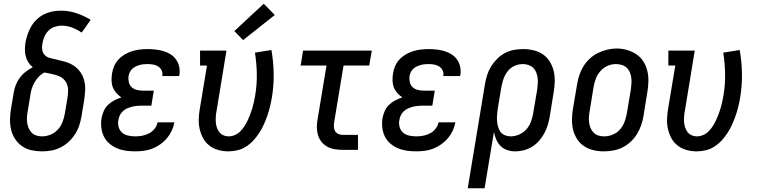

<svg xmlns="http://www.w3.org/2000/svg" viewBox="-20 -800 4040 1025"><path d="M205 8Q176 8 148 2Q120 -4 98 -19.5Q76 -35 61 -57.5Q46 -80 39.5 -107Q33 -134 33.5 -163Q34 -192 39 -221L53 -304Q56 -325 64 -345.5Q72 -366 85.5 -384.5Q99 -403 117 -417Q135 -431 155 -441Q141 -452 131.5 -467Q122 -482 117.5 -499.5Q113 -517 113 -535.5Q113 -554 116 -573Q120 -595 127.5 -617Q135 -639 147 -659.5Q159 -680 176.5 -696.5Q194 -713 215 -723.5Q236 -734 258.5 -738.5Q281 -743 304 -743Q348 -743 388.5 -729.5Q429 -716 464 -694L416 -626Q393 -642 366 -652.5Q339 -663 309 -663Q290 -663 271 -656.5Q252 -650 238 -635.5Q224 -621 216.5 -603Q209 -585 206 -566Q203 -550 205.5 -534Q208 -518 218 -507Q228 -496 243 -491.5Q258 -487 274 -484Q300 -478 325.5 -471Q351 -464 372 -450.5Q393 -437 408 -416.5Q423 -396 429.5 -370.5Q436 -345 434.5 -317.5Q433 -290 429 -263L415 -179Q411 -155 403 -130.5Q395 -106 380.5 -83.5Q366 -61 346.5 -43Q327 -25 303.5 -13Q280 -1 254.5 3.5Q229 8 205 8ZM205 -72Q227 -72 249.5 -81Q272 -90 288.5 -108Q305 -126 313.5 -148Q322 -170 326 -193L340 -276Q343 -295 343.5 -314Q344 -333 338 -349.5Q332 -366 319 -378Q306 -390 289 -396Q272 -402 254 -405.5Q236 -409 218 -413Q218 -413 218 -413Q218 -413 218 -413Q201 -405 187.5 -391Q174 -377 164.5 -360.5Q155 -344 149.5 -326.5Q144 -309 142 -291L128 -207Q125 -192 124 -176Q123 -160 125 -145Q127 -130 133 -116Q139 -102 149.5 -91.5Q160 -81 174.5 -76.5Q189 -72 205 -72Z M703 8Q677 8 652 4.5Q627 1 604.5 -8.5Q582 -18 563.5 -34Q545 -50 534.5 -71.5Q524 -93 521 -118.5Q518 -144 522 -169Q526 -189 534 -207.5Q542 -226 557 -240.5Q572 -255 590.5 -264.5Q609 -274 628 -280Q613 -290 601 -303.5Q589 -317 582.5 -333.5Q576 -350 575.5 -369Q575 -388 578 -407Q581 -428 589.5 -447.5Q598 -467 613 -483Q628 -499 647 -510Q666 -521 686 -527Q706 -533 726.5 -535.5Q747 -538 768 -538Q790 -538 811.5 -535.5Q833 -533 853 -527Q873 -521 890.5 -510Q908 -499 920 -482Q932 -465 936.5 -444Q941 -423 938 -402Q937 -400 937 -398Q937 -396 936 -394H846Q846 -394 846.5 -395Q847 -396 847 -397Q849 -412 842.5 -425Q836 -438 824 -445.5Q812 -453 797.5 -455.5Q783 -458 768 -458Q757 -458 746.5 -457Q736 -456 725.5 -453Q715 -450 704.5 -445Q694 -440 686 -432.5Q678 -425 673 -414.5Q668 -404 666 -394Q664 -377 668 -360.5Q672 -344 684 -333.5Q696 -323 712.5 -319.5Q729 -316 746 -316H801L788 -236H733Q720 -236 707.5 -234.5Q695 -233 682 -229.5Q669 -226 657 -220.5Q645 -215 635 -205.5Q625 -196 619.5 -184Q614 -172 612 -159Q608 -140 613.5 -121.5Q619 -103 632.5 -91.5Q646 -80 665 -76Q684 -72 703 -72Q721 -72 739.5 -75.5Q758 -79 775.5 -88Q793 -97 805.5 -113Q818 -129 821 -147H911Q907 -124 897 -102.5Q887 -81 871.5 -62.5Q856 -44 835.5 -29.5Q815 -15 793 -6.5Q771 2 748 5Q725 8 703 8Z M1198 8Q1171 8 1144.5 0.5Q1118 -7 1097.5 -23Q1077 -39 1064.5 -62Q1052 -85 1046 -111Q1040 -137 1041 -165Q1042 -193 1047 -221L1085 -450H1048V-530H1189L1136 -207Q1133 -193 1132 -177.5Q1131 -162 1132 -148Q1133 -134 1137.5 -120Q1142 -106 1150.5 -95Q1159 -84 1172 -78Q1185 -72 1200 -72Q1217 -72 1233.5 -79Q1250 -86 1263 -99Q1276 -112 1285.5 -127Q1295 -142 1302.5 -158Q1310 -174 1316 -190Q1322 -206 1327 -222.5Q1332 -239 1335.5 -255.5Q1339 -272 1342 -289Q1352 -348 1351 -405Q1350 -462 1341 -519L1429 -533Q1440 -470 1441 -406Q1442 -342 1431 -277Q1427 -253 1421 -229Q1415 -205 1407 -182Q1399 -159 1388.5 -135.5Q1378 -112 1364 -90.5Q1350 -69 1332.5 -50Q1315 -31 1293 -17Q1271 -3 1246.5 2.5Q1222 8 1198 8ZM1278 -586 1231 -634 1388 -780 1447 -720Z M1810 0Q1788 0 1767 -3.5Q1746 -7 1728 -16.5Q1710 -26 1697 -42Q1684 -58 1678 -77.5Q1672 -97 1671.5 -118.5Q1671 -140 1675 -161L1723 -450H1585L1598 -530H1965L1951 -450H1814L1764 -148Q1762 -136 1762.5 -123Q1763 -110 1769 -100Q1775 -90 1786 -85Q1797 -80 1810 -80H1891V0Z M2203 8Q2177 8 2152 4.5Q2127 1 2104.5 -8.5Q2082 -18 2063.5 -34Q2045 -50 2034.5 -71.5Q2024 -93 2021 -118.5Q2018 -144 2022 -169Q2026 -189 2034 -207.5Q2042 -226 2057 -240.5Q2072 -255 2090.5 -264.5Q2109 -274 2128 -280Q2113 -290 2101 -303.5Q2089 -317 2082.5 -333.5Q2076 -350 2075.5 -369Q2075 -388 2078 -407Q2081 -428 2089.5 -447.5Q2098 -467 2113 -483Q2128 -499 2147 -510Q2166 -521 2186 -527Q2206 -533 2226.5 -535.5Q2247 -538 2268 -538Q2290 -538 2311.5 -535.5Q2333 -533 2353 -527Q2373 -521 2390.5 -510Q2408 -499 2420 -482Q2432 -465 2436.5 -444Q2441 -423 2438 -402Q2437 -400 2437 -398Q2437 -396 2436 -394H2346Q2346 -394 2346.5 -395Q2347 -396 2347 -397Q2349 -412 2342.5 -425Q2336 -438 2324 -445.5Q2312 -453 2297.5 -455.5Q2283 -458 2268 -458Q2257 -458 2246.5 -457Q2236 -456 2225.5 -453Q2215 -450 2204.5 -445Q2194 -440 2186 -432.5Q2178 -425 2173 -414.5Q2168 -404 2166 -394Q2164 -377 2168 -360.5Q2172 -344 2184 -333.5Q2196 -323 2212.5 -319.5Q2229 -316 2246 -316H2301L2288 -236H2233Q2220 -236 2207.5 -234.5Q2195 -233 2182 -229.5Q2169 -226 2157 -220.5Q2145 -215 2135 -205.5Q2125 -196 2119.5 -184Q2114 -172 2112 -159Q2108 -140 2113.5 -121.5Q2119 -103 2132.5 -91.5Q2146 -80 2165 -76Q2184 -72 2203 -72Q2221 -72 2239.5 -75.5Q2258 -79 2275.5 -88Q2293 -97 2305.5 -113Q2318 -129 2321 -147H2411Q2407 -124 2397 -102.5Q2387 -81 2371.5 -62.5Q2356 -44 2335.5 -29.5Q2315 -15 2293 -6.5Q2271 2 2248 5Q2225 8 2203 8Z M2477 205 2569 -351Q2573 -375 2580.5 -399Q2588 -423 2601.5 -445Q2615 -467 2634 -486Q2653 -505 2676 -517Q2699 -529 2723.5 -533.5Q2748 -538 2773 -538Q2801 -538 2828.5 -531.5Q2856 -525 2878 -510Q2900 -495 2914.5 -472Q2929 -449 2935.5 -422.5Q2942 -396 2941.5 -367Q2941 -338 2936 -309L2915 -179Q2911 -156 2904.5 -133.5Q2898 -111 2886.5 -89.5Q2875 -68 2858.5 -49Q2842 -30 2821 -17Q2800 -4 2777 2Q2754 8 2730 8Q2708 8 2687.5 1Q2667 -6 2652.5 -20.5Q2638 -35 2629.5 -54.5Q2621 -74 2617 -96L2567 205ZM2706 -72Q2729 -72 2751 -81.5Q2773 -91 2789 -108.5Q2805 -126 2813.5 -148Q2822 -170 2826 -193L2848 -323Q2850 -338 2851 -354Q2852 -370 2850 -385Q2848 -400 2842.5 -414Q2837 -428 2826.5 -438Q2816 -448 2801.5 -453Q2787 -458 2771 -458Q2757 -458 2742 -454Q2727 -450 2714 -441.5Q2701 -433 2691 -420.5Q2681 -408 2674.5 -394.5Q2668 -381 2664 -366.5Q2660 -352 2657 -338L2637 -218Q2635 -202 2633.5 -185.5Q2632 -169 2633.5 -153.5Q2635 -138 2639 -123Q2643 -108 2652 -96Q2661 -84 2675.5 -78Q2690 -72 2706 -72Z M3203 8Q3175 8 3147.5 1.5Q3120 -5 3097.5 -20Q3075 -35 3060.5 -58Q3046 -81 3039.5 -107.5Q3033 -134 3033.5 -163Q3034 -192 3039 -221L3061 -351Q3065 -375 3073 -399.5Q3081 -424 3095 -446.5Q3109 -469 3129 -487.5Q3149 -506 3173 -517.5Q3197 -529 3222 -535Q3247 -541 3272 -541Q3301 -541 3328 -533Q3355 -525 3377.5 -510Q3400 -495 3414.5 -472Q3429 -449 3435.5 -422.5Q3442 -396 3441.5 -367Q3441 -338 3436 -309L3415 -179Q3411 -155 3402.5 -130.5Q3394 -106 3380 -83.5Q3366 -61 3346 -42.5Q3326 -24 3302.5 -12.5Q3279 -1 3253.5 3.5Q3228 8 3203 8ZM3205 -72Q3228 -72 3250.5 -81Q3273 -90 3289 -108Q3305 -126 3313.5 -148Q3322 -170 3326 -193L3348 -323Q3350 -338 3351 -354.5Q3352 -371 3350 -386Q3348 -401 3342 -415Q3336 -429 3325 -439Q3314 -449 3299 -453.5Q3284 -458 3268 -458Q3245 -458 3223.5 -448.5Q3202 -439 3186 -421Q3170 -403 3161.5 -381.5Q3153 -360 3149 -337L3128 -207Q3125 -192 3124 -176Q3123 -160 3125 -145Q3127 -130 3133 -116Q3139 -102 3149.5 -91.5Q3160 -81 3174.5 -76.5Q3189 -72 3205 -72Z M3698 8Q3671 8 3644.5 0.5Q3618 -7 3597.5 -23Q3577 -39 3564.5 -62Q3552 -85 3546 -111Q3540 -137 3541 -165Q3542 -193 3547 -221L3585 -450H3548V-530H3689L3636 -207Q3633 -193 3632 -177.5Q3631 -162 3632 -148Q3633 -134 3637.5 -120Q3642 -106 3650.5 -95Q3659 -84 3672 -78Q3685 -72 3700 -72Q3717 -72 3733.5 -79Q3750 -86 3763 -99Q3776 -112 3785.5 -127Q3795 -142 3802.5 -158Q3810 -174 3816 -190Q3822 -206 3827 -222.5Q3832 -239 3835.5 -255.5Q3839 -272 3842 -289Q3852 -348 3851 -405Q3850 -462 3841 -519L3929 -533Q3940 -470 3941 -406Q3942 -342 3931 -277Q3927 -253 3921 -229Q3915 -205 3907 -182Q3899 -159 3888.5 -135.5Q3878 -112 3864 -90.5Q3850 -69 3832.5 -50Q3815 -31 3793 -17Q3771 -3 3746.5 2.5Q3722 8 3698 8Z"/></svg>

Font: Iosevka Slab Medium Oblique
Style: Regular
Weight: 500
Italic angle: -9°
Monospace: yes
Designer: Belleve Invis
Foundry: Belleve Invis
Version: Version 11.1.1; ttfautohint (v1.8.3)